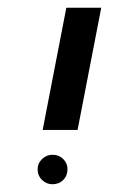

<svg xmlns="http://www.w3.org/2000/svg" viewBox="-20 -619 300 495"><path d="M151 -599H241L180 -284H90ZM77 -183Q77 -198 88.5 -209Q100 -220 115 -220Q132 -220 143 -209Q154 -198 154 -183Q154 -166 143 -155Q132 -144 115 -144Q100 -144 88.5 -155Q77 -166 77 -183Z"/></svg>

Font: Libra Sans Modern
Style: Italic
Weight: 400
Italic angle: -12°
Foundry: Stefan Peev, Context Ltd
Version: Version 1.000